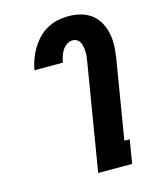

<svg xmlns="http://www.w3.org/2000/svg" viewBox="-112 -820 724 896"><g transform="rotate(-15 250.0 -371.5)"><path d="M250 0 335 -514Q337 -526 338.5 -538Q340 -550 339.5 -561.5Q339 -573 337 -584.5Q335 -596 330.5 -606Q326 -616 316.5 -622.5Q307 -629 295 -629Q280 -629 266.5 -620Q253 -611 244.5 -597.5Q236 -584 231.5 -569.5Q227 -555 224 -540H87V-541Q91 -566 100.5 -591.5Q110 -617 124 -640.5Q138 -664 157.5 -684.5Q177 -705 201.5 -718.5Q226 -732 252.5 -737.5Q279 -743 304 -743Q335 -743 363.5 -735.5Q392 -728 414.5 -711Q437 -694 451 -669Q465 -644 471 -615.5Q477 -587 476 -556.5Q475 -526 470 -495L407 -114H433L414 0Z"/></g></svg>

Font: Iosevka Heavy
Style: Italic
Weight: 900
Italic angle: -9°
Monospace: yes
Designer: Belleve Invis
Foundry: Belleve Invis
Version: Version 32.5.0; ttfautohint (v1.8.4)